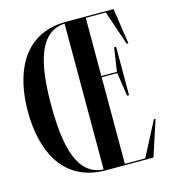

<svg xmlns="http://www.w3.org/2000/svg" viewBox="-105 -787 785 874"><g transform="rotate(-15 287.0 -350.0)"><path d="M473.6 -6H377.5V-414H450.9L467.5 -303H476.8V-531H467.5L450.9 -420H377.5V-694H472L527 -532H535L510 -700H277.5V-699.9C77.4 -694.4 12.5 -523.1 12.5 -350C12.5 -176.9 77.4 -5.6 277.5 -0.1V0H510.5L565.5 -168H557.5ZM122.5 -350C122.5 -552.4 158.5 -686.7 277.5 -693.7V-6.3C158.5 -13.3 122.5 -147.6 122.5 -350Z"/></g></svg>

Font: Picaflor 72 pt
Style: Regular
Weight: 400
Designer: Ariel Martín Pérez
Foundry: Tunera Type Foundry
Version: Version 1.000;hotconv 1.0.109;makeotfexe 2.5.65596